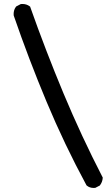

<svg xmlns="http://www.w3.org/2000/svg" viewBox="-20 -843 540 956"><path d="M446.3 92.8Q425.8 92.8 411.6 80.6L410.6 79.6Q300.3 -124.5 211.7 -336.7Q123 -548.8 48.3 -765.6Q47.9 -770.5 47.9 -773.4Q47.9 -793.9 59.6 -809.6L61 -811L83.5 -822.8Q88.9 -823.2 91.8 -823.2Q112.3 -823.2 127.9 -811.5L129.9 -810.1Q207 -591.8 296.1 -378.2Q385.3 -164.6 491.7 41.5Q490.7 53.7 487.3 62.5Q483.9 71.3 477.1 80.6L454.6 92.3Q449.2 92.8 446.3 92.8Z"/></svg>

Font: NaikaiFont
Style: Light
Weight: 300
Version: Version 1.89